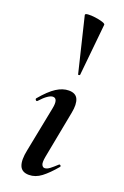

<svg xmlns="http://www.w3.org/2000/svg" viewBox="-145 -779 537 834"><g transform="rotate(20 123.5 -362.5)"><path d="M106 9Q73 9 63 -16Q53 -41 63 -89L104 -297Q114 -346 89 -346Q79 -346 64.5 -336Q50 -326 32 -306Q28 -302 24 -306.5Q20 -311 23 -315Q59 -358 88 -376.5Q117 -395 145 -395Q177 -395 187 -372.5Q197 -350 189 -309L147 -89Q142 -61 147 -51.5Q152 -42 160 -42Q171 -42 184 -52Q197 -62 213 -77Q217 -81 221 -77Q225 -73 221 -69Q190 -32 163 -11.5Q136 9 106 9ZM158 -475 97 -727Q96 -733 110 -734Q124 -735 143 -732.5Q162 -730 176.5 -725.5Q191 -721 191 -716L167 -476Q167 -474 162.5 -473Q158 -472 158 -475Z"/></g></svg>

Font: Cormorant Infant Light
Style: Bold Italic
Weight: 700
Italic angle: -10°
Version: Version 4.001